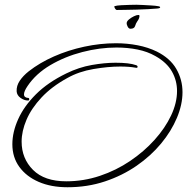

<svg xmlns="http://www.w3.org/2000/svg" viewBox="-20 -763 788 808"><path d="M264 25Q195 25 143 2.5Q91 -20 61.5 -60.5Q32 -101 32 -156Q32 -207 56.5 -261.5Q81 -316 131 -366Q181 -416 259 -454Q312 -480 366.5 -489.5Q421 -499 466 -499Q524 -499 552 -489Q559 -487 559 -482Q559 -476 551 -478Q524 -483 486 -483Q435 -483 373.5 -472.5Q312 -462 264 -435Q198 -399 155 -353Q112 -307 91.5 -259Q71 -211 71 -167Q71 -96 119 -48Q167 0 259 0Q332 0 400.5 -23Q469 -46 527.5 -85.5Q586 -125 630.5 -174.5Q675 -224 700 -277Q725 -330 725 -380Q725 -424 703.5 -462Q682 -500 634 -527Q601 -546 559 -554.5Q517 -563 470 -563Q400 -563 326.5 -544Q253 -525 192 -489Q131 -453 96 -401Q81 -379 81 -366Q81 -358 86.5 -354.5Q92 -351 98 -351Q103 -351 103 -345.5Q103 -340 98 -340Q82 -340 66.5 -351Q51 -362 50 -379Q49 -402 63 -423Q77 -444 101 -463Q147 -499 207 -525.5Q267 -552 334.5 -566.5Q402 -581 468 -581Q515 -581 559 -572.5Q603 -564 640 -546Q696 -518 722 -473Q748 -428 748 -375Q748 -323 724.5 -267Q701 -211 658 -159Q615 -107 555 -65.5Q495 -24 421.5 0.5Q348 25 264 25ZM529 -642Q522 -642 517.5 -650.5Q513 -659 513 -665Q513 -673 522.5 -681Q532 -689 543.5 -694.5Q555 -700 562 -700Q567 -700 567 -696Q567 -692 565 -686Q563 -680 557 -672Q552 -665 548.5 -653.5Q545 -642 529 -642ZM472 -721Q468 -721 464.5 -726.5Q461 -732 461 -736L462 -737Q471 -740 489.5 -741Q508 -742 526.5 -742.5Q545 -743 554 -743Q564 -743 581.5 -742Q599 -741 617 -740Q635 -739 645 -737Q654 -736 654 -732Q654 -728 640 -727Q627 -726 604 -724.5Q581 -723 555 -722.5Q529 -722 506.5 -721.5Q484 -721 472 -721Z"/></svg>

Font: Waterfall
Style: Regular
Weight: 400
Designer: Robert E. Leuschke
Foundry: Robert E. Leuschke
Version: Version 1.010; ttfautohint (v1.8.3)